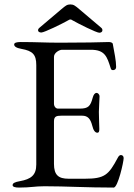

<svg xmlns="http://www.w3.org/2000/svg" viewBox="-20 -843 604 868"><path d="M37 -6C37 2 49 5 66 5C120 5 136 -1 181 -1C281 -1 366 5 494 5C513 5 539 -111 539 -128C539 -136 535 -141 528 -142C521 -143 516 -137 512 -129C471 -52 453 -35 364 -35H290C245 -35 224 -51 224 -102V-294C224 -317 235 -320 258 -320H351C377 -320 389 -306 397 -275C402 -254 410 -243 420 -243C428 -243 429 -251 429 -260C429 -268 427 -317 427 -337C427 -353 430 -398 430 -407C430 -417 422 -423 417 -423C409 -423 403 -416 399 -401C389 -364 380 -352 341 -352H242C232 -352 224 -362 224 -374V-586C224 -605 249 -618 260 -618H391C454 -618 464 -587 480 -536C482 -529 484 -526 491 -526C497 -526 505 -529 505 -541C505 -568 497 -606 490 -644C489 -651 479 -653 472 -653L387 -651C345 -651 294 -650 250 -650C180 -650 148 -653 73 -653C56 -653 44 -650 44 -642C44 -633 54 -626 77 -622C127 -613 144 -597 144 -549V-99C144 -51 120 -33 70 -24C47 -20 37 -15 37 -6ZM152 -706C152 -700 158 -696 167 -696C180 -696 262 -736 288 -751C293 -754 295 -755 298 -755C301 -755 304 -754 308 -751C334 -736 416 -695 429 -695C438 -695 443 -700 443 -706C443 -710 442 -714 437 -718L339 -801C320 -817 313 -823 298 -823C283 -823 276 -817 257 -801L159 -718C154 -714 152 -710 152 -706Z"/></svg>

Font: EB Garamond
Style: Regular
Weight: 400
Designer: Georg Duffner and Octavio Pardo
Foundry: Georg Duffner
Version: Version 1.000;PS 001.000;hotconv 1.0.88;makeotf.lib2.5.64775